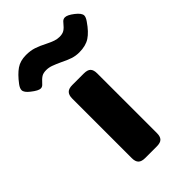

<svg xmlns="http://www.w3.org/2000/svg" viewBox="-300 -812 893 893"><g transform="rotate(-45 147.0 -365.5)"><path d="M142 -592Q118 -603 101.5 -609Q85 -615 68 -615Q49 -615 37.5 -608Q26 -601 10 -583Q1 -572 -10 -572Q-25 -572 -54 -595Q-79 -614 -79 -630Q-79 -642 -67 -658Q-39 -695 -13 -713Q13 -731 51 -731Q80 -731 103 -723.5Q126 -716 155 -701Q177 -690 192 -685Q207 -680 222 -680Q241 -680 253 -687.5Q265 -695 281 -715Q290 -727 303 -727Q319 -727 346 -706Q373 -685 373 -669Q373 -658 361 -641Q333 -600 305.5 -582Q278 -564 235 -564Q212 -564 191 -571Q170 -578 142 -592ZM60 -43V-436Q60 -458 70.5 -469Q81 -480 105 -480H180Q205 -480 215 -469.5Q225 -459 225 -436V-43Q225 -21 215 -10.5Q205 0 180 0H105Q81 0 70.5 -10.5Q60 -21 60 -43Z"/></g></svg>

Font: Mitr Medium
Style: Regular
Weight: 500
Designer: Thanarat Vachiruckul
Foundry: Cadson Demak
Version: Version 1.002